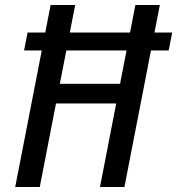

<svg xmlns="http://www.w3.org/2000/svg" viewBox="-20 -750 710 770"><path d="M670.5 -619.5H599.5L621 -730H523L501.5 -619.5H260L281.5 -730H183L161.5 -619.5H90.5L76.5 -547.5H147.5L41 0H139.5L204.5 -335H446L381 0H479L585.5 -547.5H656.5ZM220 -414 246 -547.5H487.5L461.5 -414Z"/></svg>

Font: Monaspace Argon
Style: Italic
Weight: 400
Italic angle: -11°
Designer: Riley Cran & the Lettermatic Team
Foundry: Lettermatic
Version: Version 1.101 (Monaspace Argon)